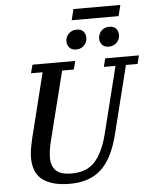

<svg xmlns="http://www.w3.org/2000/svg" viewBox="-64 -1053 893 1118"><g transform="rotate(-5 382.0 -494.0)"><path d="M299 12Q198 12 142 -28Q86 -68 86 -160Q86 -183 91 -212Q96 -241 104 -275L197 -649H129L142 -698H392L379 -649H311L210 -246Q196 -190 196 -150Q196 -99 224 -73Q252 -47 315 -47Q401 -47 449 -98Q497 -149 525 -256L623 -649H555L567 -698H764L752 -649H684L585 -252Q550 -112 482 -50Q414 12 299 12ZM403 -764Q377 -764 364 -779.5Q351 -795 351 -813Q351 -818 351 -822.5Q351 -827 353 -832Q358 -852 375 -865.5Q392 -879 416 -879Q442 -879 455 -864Q468 -849 468 -830Q468 -826 468 -821.5Q468 -817 466 -811Q461 -791 444.5 -777.5Q428 -764 403 -764ZM594 -764Q568 -764 555 -779.5Q542 -795 542 -813Q542 -818 542 -822.5Q542 -827 544 -832Q549 -852 565.5 -865.5Q582 -879 607 -879Q633 -879 646 -864Q659 -849 659 -830Q659 -826 659 -821.5Q659 -817 657 -811Q652 -791 635 -777.5Q618 -764 594 -764ZM408 -1000H682L666 -936H392Z"/></g></svg>

Font: IBM Plex Serif Medm
Style: Italic
Weight: 500
Italic angle: -14°
Designer: Mike Abbink, Paul van der Laan, Pieter van Rosmalen
Foundry: Bold Monday
Version: Version 3.001